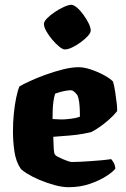

<svg xmlns="http://www.w3.org/2000/svg" viewBox="-20 -780 524 800"><path d="M266 0Q239 0 206.5 -9Q174 -18 143.5 -31Q113 -44 91.5 -57.5Q70 -71 65 -79Q46 -108 40 -149.5Q34 -191 34 -234Q34 -269 37.5 -305.5Q41 -342 47.5 -373Q54 -404 61 -420Q76 -429 105.5 -442.5Q135 -456 171 -469Q207 -482 243 -491Q279 -500 308 -500Q330 -500 358.5 -490.5Q387 -481 413 -467Q439 -453 451 -440Q456 -423 460 -397Q464 -371 466.5 -348Q469 -325 468 -317Q454 -299 434 -281.5Q414 -264 394.5 -250.5Q375 -237 361 -230Q329 -222 300 -218.5Q271 -215 246.5 -213.5Q222 -212 202 -210Q203 -176 204 -158.5Q205 -141 209 -136Q211 -132 220.5 -127Q230 -122 241.5 -117Q253 -112 263.5 -108.5Q274 -105 279 -105Q294 -105 314 -106Q334 -107 356 -108.5Q378 -110 400.5 -112Q423 -114 443 -117Q448 -112 453.5 -102.5Q459 -93 461 -78Q452 -65 423.5 -46.5Q395 -28 354.5 -14Q314 0 266 0ZM254 -283Q264 -284 273.5 -285Q283 -286 293 -288Q303 -290 313 -294Q313 -305 312.5 -321Q312 -337 310 -354Q308 -371 302 -384Q295 -393 289.5 -397.5Q284 -402 280.5 -403Q277 -404 275 -404Q268 -404 255.5 -402Q243 -400 230.5 -396.5Q218 -393 210 -390Q205 -376 202.5 -356.5Q200 -337 199.5 -318Q199 -299 199 -284Q216 -283 229 -282.5Q242 -282 254 -283ZM250 -574Q241 -574 226.5 -586Q212 -598 197.5 -615Q183 -632 173 -650Q163 -668 163 -680Q163 -690 176 -703.5Q189 -717 208.5 -730Q228 -743 247 -751.5Q266 -760 277 -760Q287 -760 301 -748Q315 -736 328 -718Q341 -700 349.5 -682.5Q358 -665 358 -653Q358 -643 346 -630Q334 -617 316.5 -604Q299 -591 281 -582.5Q263 -574 250 -574Z"/></svg>

Font: Texturina Medium 12pt Black
Style: Regular
Weight: 900
Version: Version 1.002